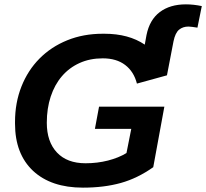

<svg xmlns="http://www.w3.org/2000/svg" viewBox="-20 -853 947 882"><path d="M361 9Q215 9 132 -68Q49 -146 49 -285V-293Q49 -381 78.5 -455.5Q108 -530 161.5 -584Q215 -638 289 -668Q363 -698 452 -698H460Q571 -698 645 -648L653 -692Q667 -762 714 -797.5Q761 -833 834 -833Q869 -833 907 -825L887 -726Q873 -728 863 -729.5Q853 -731 846 -731Q820 -731 802.5 -716.5Q785 -702 777 -663L747 -507L609 -469Q595 -524 555 -554.5Q515 -585 452 -585Q393 -585 345.5 -563.5Q298 -542 264.5 -503Q231 -464 213 -409.5Q195 -355 195 -289Q195 -202 241.5 -152.5Q288 -103 373 -103Q427 -103 476 -115.5Q525 -128 561 -150L583 -261H416L435 -363H735L684 -85Q612 -34 535 -12.5Q458 9 361 9Z"/></svg>

Font: Libra Sans Modern
Style: Bold Italic
Weight: 700
Italic angle: -12°
Foundry: Stefan Peev, Context Ltd
Version: Version 1.000